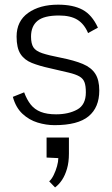

<svg xmlns="http://www.w3.org/2000/svg" viewBox="-20 -530 485 831"><path d="M216.3 11.7Q179.7 11.7 142.8 0.5Q106 -10.7 77.1 -37.6Q48.3 -64.5 35.6 -110.8L84.5 -130.4Q96.2 -98.6 113 -77.4Q129.9 -56.2 156.5 -45.7Q183.1 -35.2 222.7 -35.2Q276.4 -35.2 314 -55.7Q351.6 -76.2 351.6 -130.4Q351.6 -158.2 345.7 -174.1Q339.8 -189.9 323.7 -199.2Q307.6 -208.5 277.1 -215.8Q246.6 -223.1 197.3 -234.4Q150.4 -244.6 117.9 -257.6Q85.4 -270.5 68.6 -296.6Q51.8 -322.8 51.8 -371.6Q51.8 -438.5 101.8 -474.1Q151.9 -509.8 231.4 -509.8Q296.4 -509.8 337.4 -487.8Q378.4 -465.8 403.8 -410.2Q403.8 -410.2 397.5 -406.7Q391.1 -403.3 382.6 -398.7Q374 -394 367.7 -390.4Q361.3 -386.7 361.3 -386.7Q344.7 -426.3 314.9 -444.6Q285.2 -462.9 235.4 -462.9Q170.4 -462.9 142.3 -439.7Q114.3 -416.5 114.3 -371.6Q114.3 -341.3 124.5 -325.2Q134.8 -309.1 162.6 -299.8Q190.4 -290.5 242.7 -280.3Q301.8 -268.6 338.4 -253.2Q375 -237.8 392.3 -210.9Q409.7 -184.1 409.7 -138.2Q409.7 -64.9 363.3 -26.6Q316.9 11.7 216.3 11.7ZM218.3 281.2 192.9 254.9Q203.6 245.6 212.4 227.5Q221.2 209.5 226.8 189.5Q232.4 169.4 232.4 154.3L181.6 151.9V65.4H278.3V135.3Q278.3 171.9 270 200.4Q261.7 229 248.3 249Q234.9 269 218.3 281.2Z"/></svg>

Font: Pontano Sans Light
Style: Regular
Weight: 300
Designer: Vernon Adams
Foundry: Vernon Adams
Version: Version 2.001